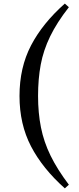

<svg xmlns="http://www.w3.org/2000/svg" viewBox="-20 -843 440 1065"><path d="M191.1 -310.7Q191.1 -216.9 207.1 -136.5Q223.1 -56 260.6 20.6Q298.1 97.1 362 181.6L339.6 201.8Q216 91.5 152.1 -31.2Q88.2 -153.9 88.2 -310.7Q88.2 -468.2 152.1 -590.9Q216 -713.6 339.6 -823.1L362 -803Q295.2 -717.8 258 -640.8Q220.7 -563.9 205.9 -484.5Q191.1 -405.1 191.1 -310.7Z"/></svg>

Font: Noto Serif HK
Style: Regular
Weight: 200
Designer: Ryoko NISHIZUKA 西塚涼子 (kana & ideographs); Frank Grießhammer (Latin, Greek & Cyrillic); Wenlong ZHANG 张文龙 (bopomofo); San
Foundry: Adobe
Version: Version 2.001;hotconv 1.1.0;makeotfexe 2.6.0